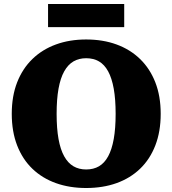

<svg xmlns="http://www.w3.org/2000/svg" viewBox="-20 -926 865 963"><path d="M412 17Q329 17 260.5 -7.5Q192 -32 142.5 -79.5Q93 -127 66 -196.5Q39 -266 39 -355Q39 -444 66 -513Q93 -582 142.5 -630Q192 -678 260.5 -703Q329 -728 412 -728Q496 -728 564.5 -703Q633 -678 682.5 -630Q732 -582 759 -513Q786 -444 786 -355Q786 -266 759 -196.5Q732 -127 682.5 -79.5Q633 -32 564.5 -7.5Q496 17 412 17ZM412 -76Q449 -76 476.5 -92Q504 -108 522.5 -142Q541 -176 550.5 -229Q560 -282 560 -355Q560 -428 550.5 -481Q541 -534 522.5 -568Q504 -602 476.5 -618Q449 -634 412 -634Q376 -634 348.5 -618Q321 -602 302 -568Q283 -534 273.5 -481Q264 -428 264 -355Q264 -282 273.5 -229Q283 -176 302 -142Q321 -108 348.5 -92Q376 -76 412 -76ZM221 -906H603V-790H221Z"/></svg>

Font: Roboto Serif ExtraBold
Style: Regular
Weight: 800
Designer: Greg Gazdowicz
Foundry: Commercial Type
Version: Version 1.008